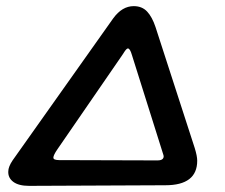

<svg xmlns="http://www.w3.org/2000/svg" viewBox="-20 -617 732 626"><path d="M7 -58Q7 -73 21 -94L349 -557Q378 -597 416 -597Q443 -597 459.5 -579.5Q476 -562 487 -529L615 -134Q623 -108 623 -93Q623 -13 519 -13L75 -11Q41 -11 23.5 -24Q6 -37 7 -58ZM493 -94Q506 -94 510.5 -99Q515 -104 513 -111L410 -438Q404 -459 397 -459Q393 -459 386.5 -449.5Q380 -440 379 -438L167 -130Q154 -111 154 -103Q154 -95 173 -95Z"/></svg>

Font: Mali SemiBold
Style: Italic
Weight: 600
Italic angle: -10°
Version: Version 1.000; ttfautohint (v1.6)